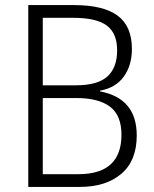

<svg xmlns="http://www.w3.org/2000/svg" viewBox="-20 -734 606 754"><path d="M271 -714Q386 -714 442 -672.5Q498 -631 498 -542Q498 -477 466 -433Q434 -389 373 -378V-375Q517 -348 517 -202Q517 -103 456.5 -51.5Q396 0 294 0H91V-714ZM278 -399Q363 -399 401.5 -433.5Q440 -468 440 -537Q440 -603 399.5 -633.5Q359 -664 268 -664H148V-399ZM148 -349V-50H288Q457 -50 457 -205Q457 -281 412 -315Q367 -349 280 -349Z"/></svg>

Font: Noto Sans Lao UI SemCond Light
Style: Regular
Weight: 300
Width: 4
Designer: Monotype Design Team
Foundry: Monotype Imaging Inc.
Version: Version 2.000; ttfautohint (v1.8.4.7-5d5b)